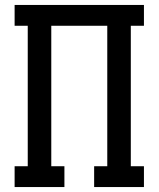

<svg xmlns="http://www.w3.org/2000/svg" viewBox="-20 -755 640 775"><path d="M39 0V-84H92V-651H39V-735H561V-651H508V-84H561V0H360V-84H413V-651H187V-84H240V0Z"/></svg>

Font: Iosevka Curly Slab MdEx
Style: Regular
Weight: 500
Width: 7
Monospace: yes
Designer: Belleve Invis
Foundry: Belleve Invis
Version: Version 11.1.0; ttfautohint (v1.8.3)